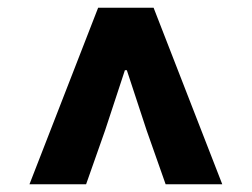

<svg xmlns="http://www.w3.org/2000/svg" viewBox="-20 -787 649 495"><path d="M56 -312H202L251 -451L302 -606H307L358 -451L407 -312H553L376 -767H233Z"/></svg>

Font: Source Han Sans HK Heavy
Style: Regular
Weight: 900
Designer: Ryoko NISHIZUKA 西塚涼子 (kana, bopomofo & ideographs); Paul D. Hunt (Latin, Greek & Cyrillic); Sandoll Communications 산돌커뮤니
Foundry: Adobe
Version: Version 2.000;hotconv 1.0.107;makeotfexe 2.5.65593